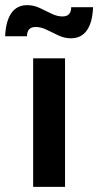

<svg xmlns="http://www.w3.org/2000/svg" viewBox="-71 -727 382 747"><path d="M58 0V-500H182V0ZM205 -578Q180 -578 156.5 -589Q133 -600 111 -611Q89 -622 68 -622Q34 -622 34 -586H-51Q-48.5 -644.5 -27 -675.8Q-5.5 -707 35 -707Q60 -707 83.5 -696Q107 -685 129 -674Q151 -663 172 -663Q206 -663 206 -699H291Q289 -640.5 267.2 -609.2Q245.5 -578 205 -578Z"/></svg>

Font: Cabin Resolve
Style: Bold-Resolve
Weight: 700
Designer: Pablo Impallari
Foundry: Pablo Impallari. http://www.impallari.com Igino Marini. http://www.ikern.com
Version: Version 3.001